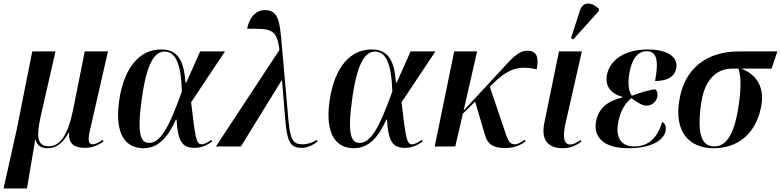

<svg xmlns="http://www.w3.org/2000/svg" viewBox="-53 -826 4405 1083"><path d="M-33 237H99L146 -39H148C156 -4 179 10 216 10C270 10 306 -26 334 -78H337C331 -12 370 8 426 8C465 8 498 -5 531 -28L526 -37C506 -23 484 -12 470 -12C451 -12 440 -25 453 -85L556 -536H425L360 -210C330 -63 286 -1 223 -1C162 -1 148 -44 177 -172L260 -536H129L41 -94Z M756 10C845 10 897 -59 939 -151H943C950 -24 978 8 1044 8C1089 8 1122 -12 1144 -28L1139 -37C1124 -26 1101 -12 1085 -12C1054 -12 1049 -44 1025 -249L1216 -536H1076L998 -361H993C984 -510 931 -547 855 -547C740 -547 647 -453 619 -257C592 -65 658 10 756 10ZM788 -20C741 -20 718 -67 747 -271C775 -469 818 -535 876 -535C934 -535 968 -473 973 -310C897 -97 849 -20 788 -20Z M1165 0H1306L1534 -370H1538L1557 -140C1568 -13 1593 8 1649 8C1676 8 1707 -3 1738 -28L1734 -37C1713 -23 1682 -12 1655 -12C1601 -12 1585 -34 1574 -147L1537 -567C1526 -704 1518 -769 1442 -769C1377 -769 1350 -709 1341 -664C1472 -664 1509 -667 1523 -544Z M1943 10C2032 10 2084 -59 2126 -151H2130C2137 -24 2165 8 2231 8C2276 8 2309 -12 2331 -28L2326 -37C2311 -26 2288 -12 2272 -12C2241 -12 2236 -44 2212 -249L2403 -536H2263L2185 -361H2180C2171 -510 2118 -547 2042 -547C1927 -547 1834 -453 1806 -257C1779 -65 1845 10 1943 10ZM1975 -20C1928 -20 1905 -67 1934 -271C1962 -469 2005 -535 2063 -535C2121 -535 2155 -473 2160 -310C2084 -97 2036 -20 1975 -20Z M2399 0H2515L2558 -185L2627 -253L2684 -60C2699 -12 2728 9 2799 9C2854 9 2891 -13 2912 -29L2907 -38C2890 -26 2870 -12 2852 -12C2819 -12 2812 -33 2789 -103L2710 -336L2725 -352C2812 -438 2872 -458 2974 -435C2989 -505 2972 -540 2923 -540C2867 -540 2833 -494 2763 -419L2562 -202L2638 -536H2509Z M3181 -604 3324 -763 3326 -775C3287 -815 3235 -821 3218 -766L3168 -611ZM3122 10C3169 10 3201 -9 3226 -27L3222 -36C3204 -25 3185 -11 3163 -11C3122 -11 3122 -68 3138 -135L3229 -536H3100L3017 -131C2997 -30 3044 10 3122 10Z M3491 10C3632 10 3695 -41 3702 -91C3705 -110 3700 -131 3682 -138C3650 -29 3587 0 3525 0C3447 0 3419 -53 3434 -135C3446 -204 3478 -248 3508 -273C3537 -251 3569 -230 3594 -230C3623 -230 3650 -252 3655 -281C3658 -300 3653 -314 3644 -322C3613 -320 3562 -305 3511 -286C3497 -305 3485 -345 3497 -414C3512 -496 3545 -537 3594 -537C3651 -537 3664 -488 3642 -369C3720 -369 3754 -399 3762 -443C3770 -492 3732 -547 3600 -547C3474 -547 3386 -490 3370 -401C3360 -341 3392 -297 3457 -280V-276C3381 -258 3323 -220 3309 -140C3294 -54 3349 10 3491 10Z M3973 10C4135 10 4223 -102 4243 -241C4257 -345 4207 -409 4128 -439H4299L4332 -536H4115C3944 -536 3805 -450 3777 -249C3754 -88 3828 10 3973 10ZM3976 0C3902 0 3878 -76 3902 -243C3923 -392 4001 -439 4078 -439H4112C4124 -407 4130 -346 4115 -241C4092 -75 4047 0 3976 0Z"/></svg>

Font: Noto Serif Display SemiCondensed SemiBold
Style: Italic
Weight: 600
Width: 4
Italic angle: -12°
Designer: Monotype Design Team
Foundry: Monotype Imaging Inc.
Version: Version 2.009